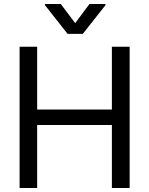

<svg xmlns="http://www.w3.org/2000/svg" viewBox="-20 -941 746 961"><path d="M78.1 -707H166V-392.6H540V-707H628.9V0H540V-315.4H166V0H78.1ZM356.4 -825.2 427.7 -920.9H507.8V-915L394.5 -771.5H318.4L205.1 -915V-920.9H284.2Z"/></svg>

Font: Pretendard Std
Style: Regular
Weight: 400
Designer: Base glyphs from Inter by Rasmus Andersson; Hangeul glyphs from Noto Sans CJK(Source Han Sans) by Jang Soo-young and Kan
Foundry: Kil Hyung-jin
Version: Version 1.309